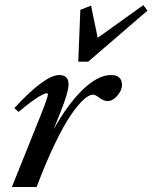

<svg xmlns="http://www.w3.org/2000/svg" viewBox="-20 -743 606 763"><path d="M291 -498 299.3 -704.1 341.8 -720.7 368.2 -592.8 549.8 -722.7 565.9 -700.7 330.6 -498ZM27.3 0 144.5 -292Q170.4 -357.4 170.4 -368.2Q170.4 -372.6 166 -372.6Q160.6 -372.6 147.5 -366.2Q134.3 -359.9 109.1 -342Q84 -324.2 53.7 -298.3L37.1 -313.5Q158.2 -444.8 215.3 -444.8Q252.4 -444.8 252.4 -408.7Q252.4 -377 220.2 -296.9L192.9 -228.5Q250.5 -331.1 310.1 -387.9Q369.6 -444.8 420.9 -444.8Q464.8 -444.8 464.8 -404.8Q464.8 -384.8 446.5 -363Q428.2 -341.3 407.7 -341.3Q390.6 -341.3 370.1 -357.9Q357.9 -366.7 349.1 -366.7Q334 -366.7 312.3 -347.2Q290.5 -327.6 262.5 -287.1Q234.4 -246.6 198.5 -172.4Q162.6 -98.1 125.5 0Z"/></svg>

Font: Elstob SemiBold
Style: Italic
Weight: 600
Italic angle: -20°
Designer: Peter S. Baker
Version: Version 1.015